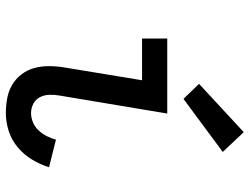

<svg xmlns="http://www.w3.org/2000/svg" viewBox="-116 -708 833 640"><g transform="rotate(90 300.0 -388.5)"><path d="M358 8Q332 8 308 3.5Q284 -1 263.5 -13Q243 -25 228.5 -44Q214 -63 207.5 -86Q201 -109 201 -134.5Q201 -160 205 -185L248 -446H109V-530H359L299 -171Q296 -154 296.5 -137Q297 -120 304.5 -105.5Q312 -91 326.5 -83.5Q341 -76 358 -76Q373 -76 388.5 -82.5Q404 -89 415.5 -101.5Q427 -114 434.5 -129Q442 -144 446 -159L538 -136Q529 -107 512.5 -79.5Q496 -52 471.5 -31.5Q447 -11 417 -1.5Q387 8 358 8ZM310 -584 260 -636 421 -785 487 -715Z"/></g></svg>

Font: Iosevka Curly Slab MdEx
Style: Italic
Weight: 500
Width: 7
Italic angle: -9°
Monospace: yes
Designer: Belleve Invis
Foundry: Belleve Invis
Version: Version 11.0.0; ttfautohint (v1.8.3)